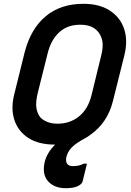

<svg xmlns="http://www.w3.org/2000/svg" viewBox="-20 -740 690 1009"><path d="M419 -720Q502 -720 557 -684.5Q612 -649 632.5 -587.5Q653 -526 633 -447L574 -211Q559 -150 528.5 -106Q498 -62 458 -34Q452 -29 444.5 -24Q437 -19 428 -14Q376 14 354.5 37.5Q333 61 328 90Q322 133 364 133Q379 133 393 130Q407 127 420 120H437Q435 129 432.5 138.5Q430 148 426 165Q422 182 414 214Q410 228 388 238.5Q366 249 325 249Q267 249 234 214Q201 179 214 115Q220 88 234.5 64Q249 40 270 20Q183 20 129 -15Q75 -50 55.5 -110Q36 -170 55 -245L109 -463Q141 -588 219.5 -654Q298 -720 419 -720ZM179 -254Q166 -202 171.5 -171.5Q177 -141 193 -122Q207 -108 229.5 -99Q252 -90 283 -90Q348 -90 395.5 -128.5Q443 -167 461 -240L513 -453Q524 -498 517 -528Q510 -558 492 -577Q477 -593 455.5 -601.5Q434 -610 401 -610Q334 -610 291 -570Q248 -530 231 -462Z"/></svg>

Font: Recursive Sn Lnr St SmB
Style: Italic
Weight: 600
Italic angle: -15°
Version: Version 1.079;hotconv 1.0.112;makeotfexe 2.5.65598; ttfautoh